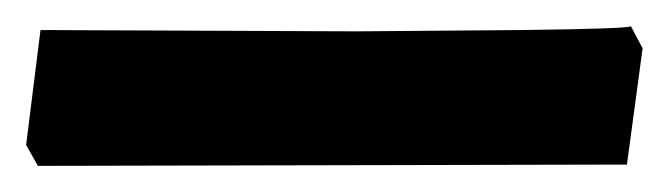

<svg xmlns="http://www.w3.org/2000/svg" viewBox="-30 69 512 147"><path d="M-10 180 1 92 243 93 369 92Q453 91 453 89L462 106L450 195L-1 196Z"/></svg>

Font: Alegreya SC ExtraBold
Style: Regular
Weight: 800
Designer: Juan Pablo del Peral
Foundry: Huerta Tipografica
Version: Version 2.007; ttfautohint (v1.6)